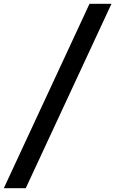

<svg xmlns="http://www.w3.org/2000/svg" viewBox="-52 -843 604 1006"><path d="M-32 143 417 -823H532L83 143Z"/></svg>

Font: iosevka_custom_sans_ss08
Style: Bold Italic
Weight: 700
Italic angle: -10°
Designer: Belleve Invis
Foundry: Belleve Invis
Version: Version 10.3.0; ttfautohint (v1.8.3)